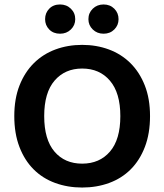

<svg xmlns="http://www.w3.org/2000/svg" viewBox="-20 -824 736 860"><path d="M652 -304Q652 -226 629 -166Q606 -106 565.5 -65.5Q525 -25 469 -4.5Q413 16 348 16Q283 16 227 -4.5Q171 -25 130.5 -65.5Q90 -106 67 -166Q44 -226 44 -304Q44 -382 67.5 -441.5Q91 -501 132 -541.5Q173 -582 228.5 -602.5Q284 -623 348 -623Q412 -623 467.5 -602.5Q523 -582 564 -541.5Q605 -501 628.5 -441.5Q652 -382 652 -304ZM519 -304Q519 -408 472.5 -462.5Q426 -517 348 -517Q271 -517 224.5 -463Q178 -409 178 -304Q178 -199 224 -145Q270 -91 348 -91Q426 -91 472.5 -145Q519 -199 519 -304ZM317 -738Q317 -711 297.5 -692Q278 -673 249 -673Q219 -673 200.5 -692Q182 -711 182 -738Q182 -766 200.5 -785Q219 -804 249 -804Q278 -804 297.5 -785Q317 -766 317 -738ZM511 -738Q511 -711 492 -692Q473 -673 444 -673Q415 -673 395.5 -692Q376 -711 376 -738Q376 -766 395.5 -785Q415 -804 444 -804Q473 -804 492 -785Q511 -766 511 -738Z"/></svg>

Font: Baloo Bhaina 2 SemiBold
Style: Regular
Weight: 600
Designer: Yesha Goshar, Manish Minz, Shuchita Grover and Ek Type
Foundry: Ek Type
Version: Version 1.640;hotconv 1.0.111;makeotfexe 2.5.65597; ttfautoh